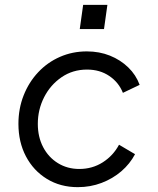

<svg xmlns="http://www.w3.org/2000/svg" viewBox="-20 -760 652 792"><path d="M56 -249Q56 -312 77.5 -366.5Q99 -421 137.5 -462Q176 -503 227.5 -525.5Q279 -548 338 -548Q390 -548 433.5 -530.5Q477 -513 509 -482Q541 -451 556 -410L487 -377Q470 -420 431 -446.5Q392 -473 339 -473Q280 -473 234 -441.5Q188 -410 162 -359Q136 -308 136 -249Q136 -195 158 -153Q180 -111 219 -87Q258 -63 307 -63Q361 -63 404 -90.5Q447 -118 471 -163L537 -124Q516 -84 480.5 -53.5Q445 -23 399 -5.5Q353 12 301 12Q229 12 173.5 -22Q118 -56 87 -115Q56 -174 56 -249ZM309 -640 323 -740H423L409 -640Z"/></svg>

Font: Kosmopol Plus Jakarta Sans Italic It
Style: Regular
Weight: 400
Italic angle: -8.04999°
Designer: Gumpita Rahayu
Foundry: Tokotype
Version: Version 2.006